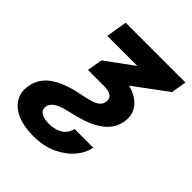

<svg xmlns="http://www.w3.org/2000/svg" viewBox="-218 -662 999 999"><g transform="rotate(45 282.0 -162.5)"><path d="M121.1 -541H561L546.9 -456.5L239.3 -228.5H156.2L170.4 -313L323.2 -424.8H102.1ZM136.2 60.1Q131.8 86.9 152.8 100.3Q173.8 113.8 209.5 113.8Q234.4 113.8 258.3 106.9Q282.2 100.1 299.8 83.7Q317.4 67.4 324.2 38.1H461.4Q454.6 81.1 420.7 122.1Q386.7 163.1 330.1 189.7Q273.4 216.3 197.3 216.3Q128.4 216.3 80.3 195.6Q32.2 174.8 10 137.5Q-12.2 100.1 -3.9 51.3Q2 16.6 19.8 -10Q37.6 -36.6 67.1 -56.4Q96.7 -76.2 136.7 -90.3Q176.8 -104.5 227.1 -113.8Q261.7 -120.6 285.9 -128.2Q310.1 -135.7 323.7 -147.7Q337.4 -159.7 340.3 -179.7Q344.2 -203.1 326.9 -215.8Q309.6 -228.5 272.5 -228.5H208L227.5 -329.6H289.6Q357.4 -329.6 402.3 -308.8Q447.3 -288.1 467.5 -252.9Q487.8 -217.8 480 -173.3Q473.6 -136.2 453.1 -109.1Q432.6 -82 401.4 -62.7Q370.1 -43.5 331.3 -30Q292.5 -16.6 249.5 -7.3Q209 1.5 184.8 11.7Q160.6 22 149.7 34.2Q138.7 46.4 136.2 60.1Z"/></g></svg>

Font: Inter 17pt
Style: Bold Italic
Weight: 700
Italic angle: -9.3988°
Version: Version 4.001;git-66647c0bb